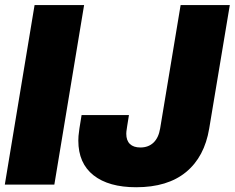

<svg xmlns="http://www.w3.org/2000/svg" viewBox="-21 -748 952 778"><path d="M319.8 -727.5 199.2 0H-1.5L119.1 -727.5ZM530.8 10.7Q419.4 10.7 357.9 -37.8Q296.4 -86.4 296.4 -178.2Q296.4 -186.5 297.1 -197Q297.9 -207.5 300.8 -227.3Q303.7 -247.1 309.6 -281.7H501.5Q496.6 -250.5 494.1 -235.6Q491.7 -220.7 491.2 -215.1Q490.7 -209.5 490.7 -206.1Q490.7 -178.7 505.4 -164.6Q520 -150.4 547.9 -150.4Q580.1 -150.4 600.8 -169.9Q621.6 -189.5 627.9 -227.5L710.9 -727.5H910.2L826.7 -227.1Q807.6 -112.3 732.9 -50.8Q658.2 10.7 530.8 10.7Z"/></svg>

Font: Inter 24pt Black
Style: Italic
Weight: 900
Italic angle: -9.3988°
Designer: Rasmus Andersson
Foundry: rsms
Version: Version 4.001;git-66647c0bb